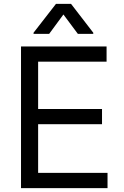

<svg xmlns="http://www.w3.org/2000/svg" viewBox="-20 -966 638 986"><path d="M87.9 0V-727.5H527.3V-649.4H175.8V-406.2H503.9V-328.1H175.8V-78.1H532.2V0ZM379.9 -792 305.7 -891.6 232.4 -792H152.3V-797.9L267.6 -946.3H344.7L459 -797.9V-792Z"/></svg>

Font: GitLab Sans
Style: Regular
Weight: 400
Designer: Rasmus Andersson
Foundry: Modifications by GitLab B.V., manufactured by rsms
Version: Version 4.000;git-c8fb6b7